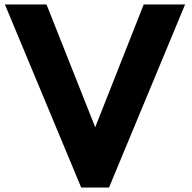

<svg xmlns="http://www.w3.org/2000/svg" viewBox="-20 -843 862 863"><path d="M2 -823 345 0H470L812 -823H626L408 -271L189 -823Z"/></svg>

Font: Rabbid Highway Sign IV
Style: Bd
Weight: 400
Foundry: Cannot Into Space Fonts
Version: Version 0.277